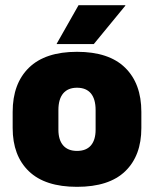

<svg xmlns="http://www.w3.org/2000/svg" viewBox="-20 -708 596 743"><path d="M278 15Q154.5 15 91.8 -45.2Q29 -105.5 29 -212.5V-275Q29 -384.5 92 -446Q155 -507.5 278 -507.5Q401.5 -507.5 464.2 -446Q527 -384.5 527 -275V-212.5Q527 -105.5 464.5 -45.2Q402 15 278 15ZM278 -124Q313.5 -124 331.8 -145.2Q350 -166.5 350 -206V-282Q350 -324.5 331.8 -346.5Q313.5 -368.5 278 -368.5Q243 -368.5 224.5 -346.5Q206 -324.5 206 -282V-206Q206 -166.5 224.5 -145.2Q243 -124 278 -124ZM284 -688H465V-686L343 -537.5H199.5V-539Z"/></svg>

Font: Anek Telugu ExtraBold
Style: Regular
Weight: 800
Designer: Omkar Bhoir (Telugu), Yesha Goshar (Latin)
Foundry: Ek Type
Version: Version 1.003